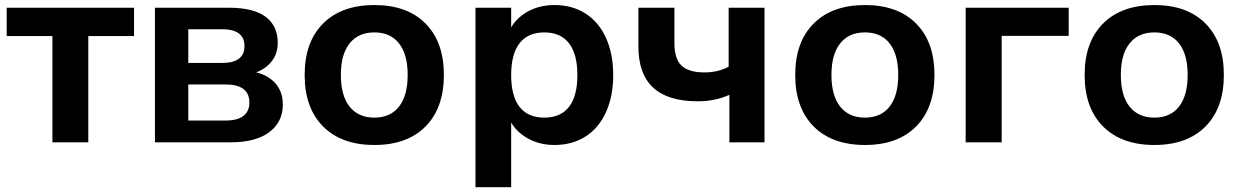

<svg xmlns="http://www.w3.org/2000/svg" viewBox="-20 -570 4971 769"><path d="M189.9 -425.5H6.8V-539.1H516.8V-425.5H333.7V0H189.9Z M600.6 -539.1H895.5Q995.6 -539.1 1044.1 -502.7Q1092.5 -466.3 1092.5 -397.9Q1092.5 -348.4 1059.3 -314.2Q1026.1 -280 969.7 -270.8L971.2 -286.1Q1038.8 -279.5 1075.8 -243.8Q1112.8 -208 1112.8 -151.6Q1112.8 -80.8 1058.1 -40.4Q1003.4 0 905 0H600.6ZM978.8 -159.4Q978.8 -195.8 954.6 -213.7Q930.4 -231.7 883.5 -231.7H734.1V-87.2H883.5Q930.4 -87.2 954.6 -105.5Q978.8 -123.8 978.8 -159.4ZM959.2 -385.5Q959.2 -418.9 936.8 -435.9Q914.3 -452.9 870.1 -452.9H734.1V-317.9H870.1Q914.3 -317.9 936.8 -335Q959.2 -352.1 959.2 -385.5Z M1200.2 -269.8Q1200.2 -401.9 1274.1 -475.8Q1348.1 -549.8 1479.7 -549.8Q1610.7 -549.8 1684.3 -475.8Q1757.8 -401.9 1757.8 -269.8Q1757.8 -137.5 1684.3 -63.4Q1610.7 10.7 1479.7 10.7Q1348.1 10.7 1274.1 -63.4Q1200.2 -137.5 1200.2 -269.8ZM1612.8 -270Q1612.8 -352.1 1578.2 -396.1Q1543.7 -440.2 1479.4 -440.2Q1415 -440.2 1380.1 -396.1Q1345.2 -352.1 1345.2 -270Q1345.2 -187.3 1380.1 -143.1Q1415 -98.9 1479.4 -98.9Q1543.7 -98.9 1578.2 -143.1Q1612.8 -187.3 1612.8 -270Z M2436 -269.5Q2436 -184.8 2407.3 -121.2Q2378.7 -57.6 2325.3 -23.4Q2272 10.7 2200.7 10.7Q2134.5 10.7 2083.6 -21.9Q2032.7 -54.4 2013.4 -109.4L2027.3 -107.2V179.7H1884.3V-539.1H2027.3V-429.7H2013.4Q2032.2 -484.6 2082.8 -517.2Q2133.3 -549.8 2200.7 -549.8Q2272 -549.8 2325.3 -515.6Q2378.7 -481.4 2407.3 -417.8Q2436 -354.2 2436 -269.5ZM2027.3 -269.5Q2027.3 -184.8 2061 -141.8Q2094.7 -98.9 2159.9 -98.9Q2225.1 -98.9 2258.8 -141.8Q2292.5 -184.8 2292.5 -269.5Q2292.5 -353.5 2258.8 -396.9Q2225.1 -440.2 2159.9 -440.2Q2094.7 -440.2 2061 -396.9Q2027.3 -353.5 2027.3 -269.5Z M2774.4 -164.3Q2655.3 -164.3 2596.1 -219Q2536.9 -273.7 2536.9 -384.3V-539.1H2681.2V-397.2Q2681.2 -334.7 2709.5 -307.4Q2737.8 -280 2801.8 -280Q2829.3 -280 2853.1 -285.8Q2877 -291.5 2898.4 -302.7V-539.1H3042V0H2901.4V-190.2Q2844.5 -164.3 2774.4 -164.3Z M3165 -269.8Q3165 -401.9 3239 -475.8Q3312.9 -549.8 3444.6 -549.8Q3575.6 -549.8 3649.1 -475.8Q3722.7 -401.9 3722.7 -269.8Q3722.7 -137.5 3649.1 -63.4Q3575.6 10.7 3444.6 10.7Q3312.9 10.7 3239 -63.4Q3165 -137.5 3165 -269.8ZM3577.6 -270Q3577.6 -352.1 3543.1 -396.1Q3508.5 -440.2 3444.2 -440.2Q3379.9 -440.2 3345 -396.1Q3310.1 -352.1 3310.1 -270Q3310.1 -187.3 3345 -143.1Q3379.9 -98.9 3444.2 -98.9Q3508.5 -98.9 3543.1 -143.1Q3577.6 -187.3 3577.6 -270Z M3847.7 -539.1H4260.3V-426.3H3991.9V0H3847.7Z M4324.2 -269.8Q4324.2 -401.9 4398.1 -475.8Q4472.1 -549.8 4603.8 -549.8Q4734.8 -549.8 4808.3 -475.8Q4881.8 -401.9 4881.8 -269.8Q4881.8 -137.5 4808.3 -63.4Q4734.8 10.7 4603.8 10.7Q4472.1 10.7 4398.1 -63.4Q4324.2 -137.5 4324.2 -269.8ZM4736.8 -270Q4736.8 -352.1 4702.3 -396.1Q4667.7 -440.2 4603.4 -440.2Q4539.1 -440.2 4504.2 -396.1Q4469.2 -352.1 4469.2 -270Q4469.2 -187.3 4504.2 -143.1Q4539.1 -98.9 4603.4 -98.9Q4667.7 -98.9 4702.3 -143.1Q4736.8 -187.3 4736.8 -270Z"/></svg>

Font: Min Sans VF VF
Style: Regular
Weight: 400
Designer: Jinseong-Kim, NotoSansCJK, Nunito
Foundry: Jinseong-Kim
Version: Version 1.420;Glyphs 3.1.2 (3151)